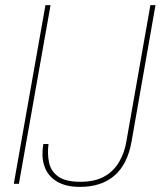

<svg xmlns="http://www.w3.org/2000/svg" viewBox="-20 -720 629 752"><path d="M34 0 158 -700H178L54 0ZM293 12Q238 12 203 -9Q168 -30 154.5 -67.5Q141 -105 150 -156H170Q165 -118 172 -84Q179 -50 207.5 -29Q236 -8 295 -8Q352 -8 389 -29Q426 -50 447 -86.5Q468 -123 475 -166L569 -700H589L495 -164Q479 -76 428 -32Q377 12 293 12Z"/></svg>

Font: DM Sans 16pt Thin
Style: Italic
Weight: 250
Italic angle: -10°
Version: Version 4.004;gftools[0.9.30]